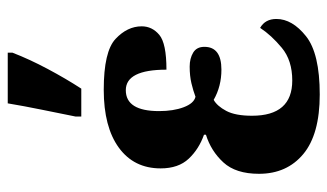

<svg xmlns="http://www.w3.org/2000/svg" viewBox="-195 -641 846 496"><g transform="rotate(-90 228.0 -393.0)"><path d="M175 -606H247Q273 -646 298 -693Q323 -740 340 -784V-796H209Q202 -754 192.5 -707.5Q183 -661 175 -621ZM232 10Q338 10 382.5 -25.5Q427 -61 427 -102Q427 -131 404 -144Q385 -115 352.5 -88Q320 -61 268 -61Q177 -61 177 -165Q177 -208 189.5 -231.5Q202 -255 218 -264Q253 -244 296 -244Q355 -244 355 -288Q355 -308 340 -317Q325 -326 304 -326Q280 -326 261 -321.5Q242 -317 226 -311Q209 -315 199 -341.5Q189 -368 189 -405Q189 -491 243 -491Q296 -491 296 -386Q364 -386 386 -404.5Q408 -423 408 -450Q408 -487 375.5 -517.5Q343 -548 244 -548Q148 -548 94.5 -509Q41 -470 41 -401Q41 -355 66 -328.5Q91 -302 128 -289V-284Q86 -271 56.5 -239Q27 -207 27 -147Q27 -75 78 -32.5Q129 10 232 10Z"/></g></svg>

Font: Noto Serif ExtraCondensed Extra
Style: Regular
Weight: 800
Width: 3
Designer: Monotype Design Team
Foundry: Monotype Imaging Inc.
Version: Version 1.002